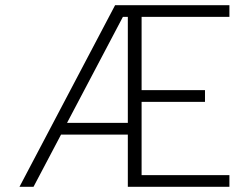

<svg xmlns="http://www.w3.org/2000/svg" viewBox="-20 -719 958 739"><path d="M423 -699H863V-654H525V-372H769V-327H525V-45H863V0H472V-201H215L109 0H55ZM472 -246V-654H453L238 -246Z"/></svg>

Font: Prompt ExtraLight
Style: Regular
Weight: 275
Designer: Katatrad Team
Foundry: CadsonDemak
Version: Version 1.000